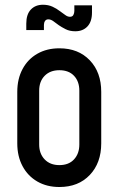

<svg xmlns="http://www.w3.org/2000/svg" viewBox="-20 -756 488 789"><path d="M224 12.5Q172.5 12.5 133.5 -10Q94.5 -32.5 72.8 -73Q51 -113.5 51 -167V-378.5Q51 -432 72.8 -472.5Q94.5 -513 133.5 -535.2Q172.5 -557.5 224 -557.5Q302 -557.5 349 -508.2Q396 -459 396 -378.5V-167Q396 -86.5 349 -37Q302 12.5 224 12.5ZM224 -77.5Q262.5 -77.5 284.2 -101Q306 -124.5 306 -162V-383.5Q306 -421.5 284.2 -444.5Q262.5 -467.5 224 -467.5Q186 -467.5 163.5 -444.5Q141 -421.5 141 -383.5V-162Q141 -124.5 163.5 -101Q186 -77.5 224 -77.5ZM289.5 -627.5Q266.5 -627.5 249.8 -636Q233 -644.5 221.5 -652.5Q209 -662 198.8 -669.2Q188.5 -676.5 178.5 -676.5Q169.5 -676.5 165 -669.8Q160.5 -663 160.5 -653.5V-632.5H88V-659Q88 -697 106.8 -716.8Q125.5 -736.5 156.5 -736.5Q178.5 -736.5 195.8 -728.5Q213 -720.5 225 -711Q237.5 -702.5 247.5 -694.8Q257.5 -687 267.5 -687Q277.5 -687 281.5 -694.5Q285.5 -702 285.5 -711V-734H358V-704.5Q358 -667 339.2 -647.2Q320.5 -627.5 289.5 -627.5Z"/></svg>

Font: Mohave Light Medium
Style: Regular
Weight: 500
Version: Version 2.003